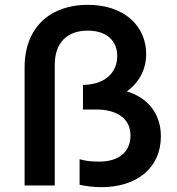

<svg xmlns="http://www.w3.org/2000/svg" viewBox="-20 -769 734 796"><path d="M400 7C545 7 647 -71 647 -204C647 -300 590 -365 506 -390C552 -423 586 -476 586 -545C586 -660 497 -749 343 -749C194 -749 82 -661 82 -489V0H207V-500C207 -593 259 -642 344 -642C422 -642 466 -600 466 -537C466 -465 412 -418 324 -417V-315H379C465 -315 521 -277 521 -208C521 -138 471 -99 392 -99C357 -99 333 -102 310 -109V-3C337 3 370 7 400 7Z"/></svg>

Font: Chess Sans SemiBold
Style: Regular
Weight: 600
Designer: Wolf Bōese
Foundry: Wolf Bōese
Version: Version 7.223;Glyphs 3.3 (3306)